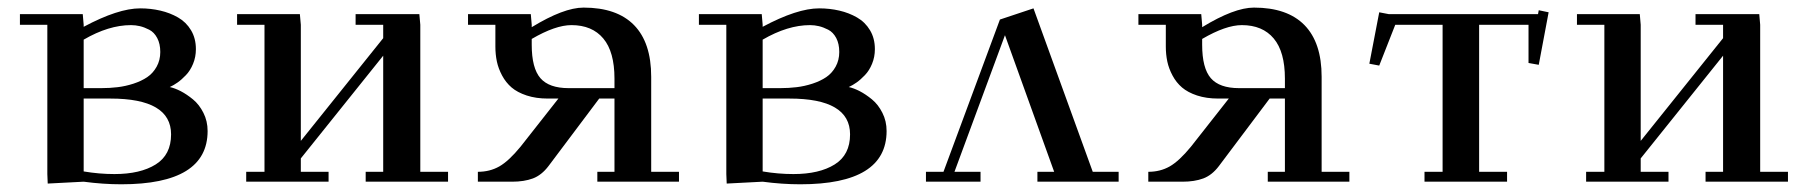

<svg xmlns="http://www.w3.org/2000/svg" viewBox="-20 -476 4724 503"><path d="M32.2 -411.1V-439H196.8L199.2 -411.1V-405.8Q289.6 -454.1 347.2 -454.1Q375 -454.1 400.1 -448.2Q425.3 -442.4 446.5 -430.2Q467.8 -418 480.5 -396.7Q493.2 -375.5 493.2 -347.2Q493.2 -326.7 485.8 -308.8Q478.5 -291 467 -279.1Q455.6 -267.1 445.1 -259.8Q434.6 -252.4 424.8 -248Q438 -245.1 453.6 -237.1Q469.2 -229 485.6 -215.6Q502 -202.1 512.9 -180.4Q523.9 -158.7 523.9 -132.8Q523.9 6.8 297.9 6.8Q250 6.8 199.2 0L105 4.9L104 -20V-411.1ZM199.2 -26.9Q239.7 -20 279.8 -20Q347.7 -20 387.9 -45.2Q428.2 -70.3 428.2 -124Q428.2 -217.8 269 -217.8H199.2ZM199.2 -245.1H245.1Q267.6 -245.1 288.1 -247.6Q308.6 -250 329.6 -256.8Q350.6 -263.7 365.7 -273.9Q380.9 -284.2 390.4 -301.3Q399.9 -318.4 399.9 -339.8Q399.9 -361.3 391.8 -376.5Q383.8 -391.6 370.8 -398.2Q357.9 -404.8 346.4 -407.5Q335 -410.2 323.2 -410.2Q264.6 -410.2 199.2 -372.1Z M601.1 -411.1V-439H765.6L768.1 -411.1V-106.9L983.9 -376V-411.1H911.6V-439H1078.6L1081.1 -411.1V-25.9H1153.8V0H938V-25.9H983.9V-330.1L768.1 -61V-25.9H840.8V0H625V-25.9H672.9V-411.1Z M1206.1 -411.1V-439H1370.6L1373 -411.1V-404.8Q1457 -456.1 1508.8 -456.1Q1596.2 -456.1 1641.1 -410.2Q1686 -364.3 1686 -274.9V-25.9H1758.8V0H1544.9V-25.9H1589.8V-217.8H1549.8L1417 -41Q1398.9 -17.1 1376 -8.5Q1353 0 1321.8 0H1231.9V-25.9Q1263.2 -25.9 1288.1 -40Q1313 -54.2 1343.8 -91.8L1442.9 -217.8H1415Q1384.3 -217.8 1359.9 -225.8Q1335.4 -233.9 1320.3 -246.8Q1305.2 -259.8 1295.4 -278.1Q1285.6 -296.4 1281.7 -314.9Q1277.8 -333.5 1277.8 -354V-411.1ZM1373 -358.9Q1373 -297.4 1395.8 -271.2Q1418.5 -245.1 1469.7 -245.1H1589.8V-270Q1589.8 -340.3 1560.5 -375.2Q1531.2 -410.2 1477.1 -410.2Q1435.1 -410.2 1373 -374Z M1811 -411.1V-439H1975.6L1978 -411.1V-405.8Q2068.4 -454.1 2126 -454.1Q2153.8 -454.1 2179 -448.2Q2204.1 -442.4 2225.3 -430.2Q2246.6 -418 2259.3 -396.7Q2272 -375.5 2272 -347.2Q2272 -326.7 2264.6 -308.8Q2257.3 -291 2245.8 -279.1Q2234.4 -267.1 2223.9 -259.8Q2213.4 -252.4 2203.6 -248Q2216.8 -245.1 2232.4 -237.1Q2248 -229 2264.4 -215.6Q2280.8 -202.1 2291.7 -180.4Q2302.7 -158.7 2302.7 -132.8Q2302.7 6.8 2076.7 6.8Q2028.8 6.8 1978 0L1883.8 4.9L1882.8 -20V-411.1ZM1978 -26.9Q2018.6 -20 2058.6 -20Q2126.5 -20 2166.7 -45.2Q2207 -70.3 2207 -124Q2207 -217.8 2047.9 -217.8H1978ZM1978 -245.1H2023.9Q2046.4 -245.1 2066.9 -247.6Q2087.4 -250 2108.4 -256.8Q2129.4 -263.7 2144.5 -273.9Q2159.7 -284.2 2169.2 -301.3Q2178.7 -318.4 2178.7 -339.8Q2178.7 -361.3 2170.7 -376.5Q2162.6 -391.6 2149.7 -398.2Q2136.7 -404.8 2125.2 -407.5Q2113.8 -410.2 2102.1 -410.2Q2043.5 -410.2 1978 -372.1Z M2405.8 0V-25.9H2451.7L2599.6 -424.8L2687.5 -454.1L2842.8 -25.9H2910.6V0H2697.8V-25.9H2741.7L2612.8 -383.8L2480.5 -25.9H2548.8V0Z M2962.4 -411.1V-439H3127L3129.4 -411.1V-404.8Q3213.4 -456.1 3265.1 -456.1Q3352.5 -456.1 3397.5 -410.2Q3442.4 -364.3 3442.4 -274.9V-25.9H3515.1V0H3301.3V-25.9H3346.2V-217.8H3306.2L3173.3 -41Q3155.3 -17.1 3132.3 -8.5Q3109.4 0 3078.1 0H2988.3V-25.9Q3019.5 -25.9 3044.4 -40Q3069.3 -54.2 3100.1 -91.8L3199.2 -217.8H3171.4Q3140.6 -217.8 3116.2 -225.8Q3091.8 -233.9 3076.7 -246.8Q3061.5 -259.8 3051.8 -278.1Q3042 -296.4 3038.1 -314.9Q3034.2 -333.5 3034.2 -354V-411.1ZM3129.4 -358.9Q3129.4 -297.4 3152.1 -271.2Q3174.8 -245.1 3226.1 -245.1H3346.2V-270Q3346.2 -340.3 3316.9 -375.2Q3287.6 -410.2 3233.4 -410.2Q3191.4 -410.2 3129.4 -374Z M3567.4 -309.1 3593.3 -443.8 3618.2 -439H4009.3L4011.2 -449.2L4037.1 -443.8L4011.2 -306.2L3984.4 -311V-411.1H3855V-25.9H3928.2V0H3711.9V-25.9H3759.3V-411.1H3635.3L3593.3 -304.2Z M4111.3 -411.1V-439H4275.9L4278.3 -411.1V-106.9L4494.1 -376V-411.1H4421.9V-439H4588.9L4591.3 -411.1V-25.9H4664.1V0H4448.2V-25.9H4494.1V-330.1L4278.3 -61V-25.9H4351.1V0H4135.3V-25.9H4183.1V-411.1Z"/></svg>

Font: Dehuti
Style: Bold
Weight: 700
Version: Version 1.2